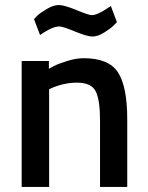

<svg xmlns="http://www.w3.org/2000/svg" viewBox="-20 -742 586 762"><path d="M66 0V-500H174V-469L194 -480Q214 -490 248.5 -500.5Q283 -511 312 -511Q412 -511 448.5 -454.5Q485 -398 485 -268Q485 -268 485 0H377V-265Q377 -346 359.5 -380Q342 -414 286 -414Q230 -414 175 -388V0ZM216 -637Q191 -637 152 -612L139 -603L115 -666L130 -682Q140 -691 166 -706.5Q192 -722 213.5 -722Q235 -722 283.5 -702Q332 -682 344 -682Q366 -682 406 -709L420 -718L444 -654L428 -638Q419 -629 393.5 -613Q368 -597 347 -597Q326 -597 277.5 -617Q229 -637 216 -637Z"/></svg>

Font: TitilliumWebSemiBold
Style: Bold
Weight: 600
Version: Version 1.001;PS 57.000;hotconv 1.0.70;makeotf.lib2.5.55311